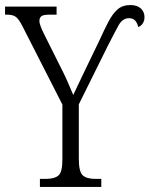

<svg xmlns="http://www.w3.org/2000/svg" viewBox="-26 -740 592 760"><path d="M132 0V-32H157Q190 -32 205.5 -45.5Q221 -59 221 -109V-326L64 -634Q49 -664 37 -673Q25 -682 2 -682H-6V-714H198V-682H170Q145 -682 137.5 -675.5Q130 -669 130 -658Q130 -648 135.5 -634Q141 -620 148 -606L211 -480Q227 -449 240 -420Q253 -391 264 -364Q272 -382 284.5 -407.5Q297 -433 312 -465L367 -579Q387 -623 403.5 -654.5Q420 -686 439.5 -703Q459 -720 490 -720Q517 -720 531.5 -706.5Q546 -693 546 -672Q546 -657 538.5 -646.5Q531 -636 521 -633Q518 -648 509.5 -658Q501 -668 485 -668Q459 -668 443.5 -640Q428 -612 401 -559L286 -327V-112Q286 -60 301.5 -46Q317 -32 350 -32H375V0Z"/></svg>

Font: Noto Serif Condensed Light
Style: Regular
Weight: 300
Width: 3
Designer: Monotype Design Team
Foundry: Monotype Imaging Inc.
Version: Version 2.013